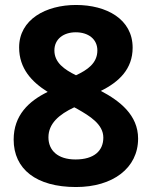

<svg xmlns="http://www.w3.org/2000/svg" viewBox="-20 -743 612 773"><path d="M286 -723C165 -723 57 -665 57 -552C57 -467 108 -413 172 -373C96 -336 35 -279 35 -181C35 -62 126 10 286 10C434 10 536 -66 536 -185C536 -280 462 -337 386 -377C459 -413 514 -465 514 -551C514 -666 409 -723 286 -723ZM285 -613C335 -613 372 -586 372 -540C372 -488 331 -461 286 -440C239 -463 199 -491 199 -540C199 -586 236 -613 285 -613ZM175 -190C175 -245 217 -282 279 -311L292 -304C341 -276 396 -243 396 -189C396 -136 359 -101 284 -101C212 -101 175 -138 175 -190Z"/></svg>

Font: Noto Sans Arabic UI
Style: Bold
Weight: 700
Designer: Monotype Design Team, Nadine Chahine and Nizar Qandah
Foundry: Monotype Imaging Inc.
Version: Version 2.010